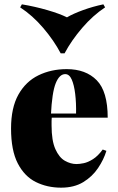

<svg xmlns="http://www.w3.org/2000/svg" viewBox="-20 -852 543 886"><path d="M288 -533Q376 -533 426.5 -481.5Q477 -430 477 -309H164L162 -328H331Q332 -377 327 -418.5Q322 -460 311 -485Q300 -510 281 -510Q254 -510 237 -467.5Q220 -425 215 -322L219 -314Q218 -304 218 -294Q218 -284 218 -273Q218 -203 235.5 -164Q253 -125 279.5 -110Q306 -95 333 -95Q347 -95 366.5 -99Q386 -103 409 -117.5Q432 -132 454 -162L471 -156Q459 -116 432.5 -76.5Q406 -37 364 -11.5Q322 14 262 14Q198 14 145.5 -12Q93 -38 62 -98Q31 -158 31 -259Q31 -355 65 -415.5Q99 -476 157.5 -504.5Q216 -533 288 -533ZM457 -832 465 -818Q409 -781 359.5 -723.5Q310 -666 278 -606H260Q229 -665 179.5 -723Q130 -781 73 -818L81 -832Q141 -822 198 -805.5Q255 -789 289 -772Q318 -789 363.5 -805.5Q409 -822 457 -832Z"/></svg>

Font: Playfair Display Black
Style: Regular
Weight: 900
Designer: Claus Eggers Sørensen
Foundry: Claus Eggers Sørensen
Version: Version 1.203